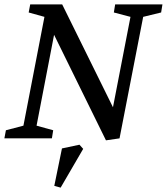

<svg xmlns="http://www.w3.org/2000/svg" viewBox="-30 -632 762 877"><path d="M454 9 217 -473 137 -58 213 -37 207 0H-10L-3 -37L77 -58L173 -555L101 -575L108 -612H254L486 -142L566 -555L490 -575L496 -612H712L706 -575L624 -555L516 0ZM247 225 218 217 253 46 333 29 350 48Z"/></svg>

Font: Manuale Medium
Style: Italic
Weight: 500
Italic angle: -11°
Version: Version 1.002